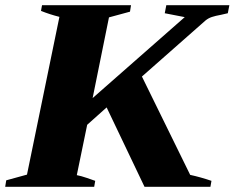

<svg xmlns="http://www.w3.org/2000/svg" viewBox="-43 -720 904 740"><path d="M809 -663Q787 -659 773.5 -654.5Q760 -650 749 -641L504 -425L690 -46Q731 -37 772 -23L768 0H514L368 -306L293 -239L253 -45Q269 -42 292.5 -34Q316 -26 324 -23L320 0H-23L-19 -25L61 -47L186 -655Q150 -664 115 -678L119 -700H462L458 -675L377 -653L314 -342L669 -654L592 -669L598 -700H841L835 -669Z"/></svg>

Font: Trirong Black
Style: Italic
Weight: 900
Italic angle: -12°
Designer: Katatrad Team
Foundry: CadsonDemak
Version: Version 1.001